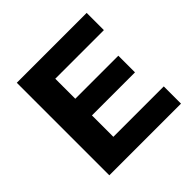

<svg xmlns="http://www.w3.org/2000/svg" viewBox="-177 -864 1027 1027"><g transform="rotate(-45 336.5 -350.0)"><path d="M87.3 0V-700H615.9V-569.7H248.1V-130.3H629.5V0ZM236.4 -292.3V-418.3H573.7V-292.3Z"/></g></svg>

Font: Montserrat Thin
Style: Regular
Weight: 100
Designer: Julieta Ulanovsky
Foundry: Julieta Ulanovsky
Version: Version 9.000